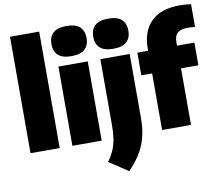

<svg xmlns="http://www.w3.org/2000/svg" viewBox="-105 -946 1511 1312"><g transform="rotate(-10 650.5 -290.0)"><path d="M44 0V-808H246.5V0Z M334.5 0V-550H538V0ZM436 -604.5Q372.5 -604.5 343.2 -632Q314 -659.5 314 -709Q314 -758.5 343.2 -786Q372.5 -813.5 436 -813.5Q499.5 -813.5 528.8 -786Q558 -758.5 558 -709Q558 -659.5 528.8 -632Q499.5 -604.5 436 -604.5Z M687.5 238 555.5 151Q582.5 113.5 597.8 77.8Q613 42 619.2 1.8Q625.5 -38.5 625.5 -90V-550H829V-98Q829 -4.5 797.8 75.8Q766.5 156 687.5 238ZM726 -604.5Q662.5 -604.5 633.2 -632Q604 -659.5 604 -709Q604 -758.5 633.2 -786Q662.5 -813.5 726 -813.5Q789.5 -813.5 818.8 -786Q848 -758.5 848 -709Q848 -659.5 818.8 -632Q789.5 -604.5 726 -604.5Z M957 0V-392.5H882V-550H957V-566Q957 -684 1024 -751Q1091 -818 1222.5 -818Q1263.5 -818 1301 -812V-654.5Q1275.5 -657.5 1255.5 -657.5Q1202 -657.5 1179.8 -637.8Q1157.5 -618 1157.5 -577.5V-550H1278V-392.5H1157.5V0Z"/></g></svg>

Font: Encode Sans Semi Condensed Black
Style: Regular
Weight: 900
Width: 4
Designer: Multiple Designers
Foundry: Impallari Type
Version: Version 3.000; ttfautohint (v1.8.3) -l 8 -r 50 -G 200 -x 14 